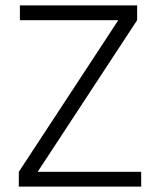

<svg xmlns="http://www.w3.org/2000/svg" viewBox="-20 -694 595 714"><path d="M505 0H50V-55L420 -619H54V-674H490V-619L120 -55H505Z"/></svg>

Font: Hind Jalandhar Light
Style: Regular
Weight: 300
Designer: Namrata Goyal
Foundry: Indian Type Foundry
Version: Version 0.702;PS 1.0;hotconv 1.0.81;makeotf.lib2.5.63406